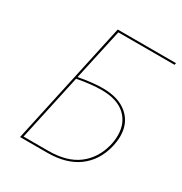

<svg xmlns="http://www.w3.org/2000/svg" viewBox="-156 -774 844 890"><g transform="rotate(30 265.5 -329.0)"><path d="M228 -648 168 -374Q241 -388 296 -388Q381 -388 429 -346.5Q477 -305 477 -234Q477 -209 469 -175Q448 -92 385.5 -46Q323 0 221 0H76L219 -658H531L529 -648ZM166 -364 89 -10H221Q321 -10 379.5 -54.5Q438 -99 458 -177Q465 -205 465 -233Q465 -299 421.5 -338.5Q378 -378 295 -378Q241 -378 166 -364Z"/></g></svg>

Font: Ysabeau Hairline
Style: Italic
Weight: 100
Italic angle: -12°
Designer: Christian Thalmann (Catharsis Fonts)
Version: Version 0.003